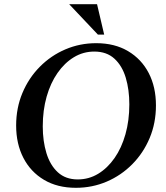

<svg xmlns="http://www.w3.org/2000/svg" viewBox="-20 -886 793 916"><path d="M439 -680Q527 -680 591 -642Q655 -604 689.5 -537.5Q724 -471 724 -383Q724 -299 694 -227.5Q664 -156 611 -102.5Q558 -49 489 -19.5Q420 10 342 10Q254 10 190 -28Q126 -66 91.5 -133Q57 -200 57 -287Q57 -371 87 -442.5Q117 -514 170 -567.5Q223 -621 292 -650.5Q361 -680 439 -680ZM351 -30Q404 -30 448.5 -57Q493 -84 526.5 -132Q560 -180 578.5 -245.5Q597 -311 597 -388Q597 -458 580 -515Q563 -572 526 -606Q489 -640 430 -640Q377 -640 332.5 -613Q288 -586 254.5 -538Q221 -490 202.5 -425Q184 -360 184 -283Q184 -213 201.5 -155.5Q219 -98 256 -64Q293 -30 351 -30ZM310 -866H443L477 -721H447Z"/></svg>

Font: Brygada 1918 SemiBold
Style: Italic
Weight: 600
Italic angle: -8°
Designer: Mateusz Machalski | Borys Kosmynka | Przemek Hoffer
Foundry: NIEPODLEGLA 2018
Version: Version 3.006